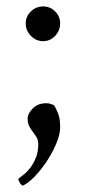

<svg xmlns="http://www.w3.org/2000/svg" viewBox="-20 -441 266 597"><path d="M124 -120Q137 -120 149 -113Q154 -104 160.5 -88.5Q167 -73 167 -45Q167 -24 156 3Q145 30 128 56.5Q111 83 91 104.5Q71 126 52 136Q47 136 42 128Q37 120 37 115Q45 109 55.5 100.5Q66 92 75.5 79Q85 66 92 48Q99 30 99 7Q99 -5 94 -13.5Q89 -22 82.5 -30.5Q76 -39 71 -48.5Q66 -58 66 -72Q66 -88 82 -104Q98 -120 124 -120ZM60 -368Q60 -390 76 -405.5Q92 -421 114 -421Q136 -421 151.5 -405.5Q167 -390 167 -368Q167 -346 151.5 -329.5Q136 -313 114 -313Q92 -313 76 -329.5Q60 -346 60 -368Z"/></svg>

Font: Vermiglione
Style: Regular
Weight: 400
Version: Version 1.000